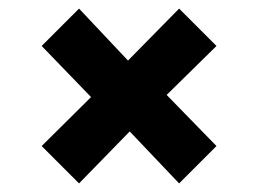

<svg xmlns="http://www.w3.org/2000/svg" viewBox="-20 -530 600 447"><path d="M484 -423 368 -309 484 -190 397 -103 282 -224 164 -103 77 -190 192 -304 77 -423 164 -510 278 -389 397 -510Z"/></svg>

Font: Statis Sans
Style: Bold
Weight: 700
Designer: bBox Type GmbH
Foundry: bBox Type GmbH
Version: Version 1.000